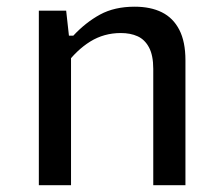

<svg xmlns="http://www.w3.org/2000/svg" viewBox="-20 -545 660 565"><path d="M189 0H94.3V-513.7H174.7L184.3 -427H189ZM431 0V-342.3Q431 -382 418.5 -405.4Q406 -428.8 384.8 -438.3Q363.7 -447.8 335.5 -447.8Q286 -447.8 245.6 -422.8Q205.2 -397.7 172 -352.5V-440H195.7Q232 -479 274.5 -502.2Q317 -525.3 376.3 -525.3Q423.2 -525.3 456.4 -508.8Q489.7 -492.2 507.7 -457.2Q525.7 -422.2 525.7 -367.7V0Z"/></svg>

Font: Monaspace Neon Var
Style: Regular
Weight: 400
Designer: Riley Cran and the Lettermatic Team
Version: Version 1.000 (Monaspace Neon Var)